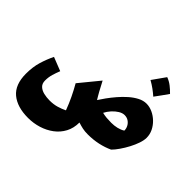

<svg xmlns="http://www.w3.org/2000/svg" viewBox="-265 -1198 1805 1805"><g transform="rotate(45 638.0 -295.5)"><path d="M838.4 15.1Q798.3 15.1 767.8 8.5Q737.3 2 704.1 -8.8Q704.1 65.9 673.3 123.8Q642.6 181.6 589.6 221.4Q536.6 261.2 469.7 282Q402.8 302.7 331.1 302.7Q187 302.7 105.2 234.9Q23.4 167 23.4 21.5Q23.4 -67.9 45.2 -139.9Q66.9 -211.9 98.6 -275.9L234.9 -222.2Q219.7 -184.6 207.8 -144.3Q195.8 -104 195.8 -59.6Q195.8 -19 219.7 3.4Q243.7 25.9 281 34.7Q318.4 43.5 358.4 43.5Q410.2 43.5 453.1 31Q496.1 18.6 533.2 0Q508.8 -65.9 479.7 -126.5Q450.7 -187 417.5 -244.6L579.1 -441.9L630.4 -345.2Q640.6 -326.7 650.6 -309.8Q660.6 -293 671.4 -274.9Q689.9 -304.2 718.5 -343.8Q747.1 -383.3 782.5 -424.6Q817.9 -465.8 857.9 -501.2Q897.9 -536.6 940.2 -558.6Q982.4 -580.6 1024.4 -580.6Q1065.4 -580.6 1106 -562Q1146.5 -543.5 1179.7 -511.5Q1212.9 -479.5 1232.7 -439Q1252.4 -398.4 1252.4 -354Q1252.4 -321.3 1237.8 -277.8Q1223.1 -234.4 1199.2 -189.2Q1175.3 -144 1147.9 -104.5Q1120.6 -64.9 1094.7 -39.1Q1039.6 -13.2 974.4 1Q909.2 15.1 838.4 15.1ZM1056.2 -253.4Q1056.2 -280.3 1043.7 -304.2Q1031.2 -328.1 1008.5 -343.5Q985.8 -358.9 954.6 -358.9Q926.8 -358.9 896.5 -340.3Q866.2 -321.8 839.8 -292.5Q813.5 -263.2 796.9 -230.5Q825.2 -223.6 854 -220.9Q882.8 -218.3 916.5 -218.3Q955.6 -218.3 991.7 -226.8Q1027.8 -235.4 1056.2 -253.4ZM985.8 -894Q1023.4 -880.4 1056.2 -855Q1088.9 -829.6 1116.2 -800.8Q1093.8 -769 1070.6 -736.8Q1047.4 -704.6 1022.9 -671.4Q994.6 -696.3 962.9 -719.5Q931.2 -742.7 893.6 -763.7Q941.9 -830.6 985.8 -894Z"/></g></svg>

Font: Pinar-DS1-FD Black
Style: Regular
Weight: 900
Designer: Amin Abedi
Version: Version 2.000